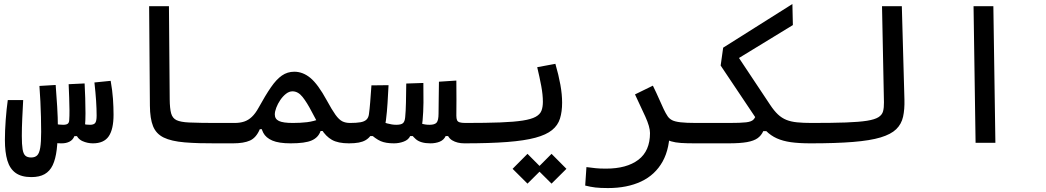

<svg xmlns="http://www.w3.org/2000/svg" viewBox="-20 -725 5313 975"><path d="M139.2 174.3Q88.9 174.3 59.3 153.1Q29.8 131.8 17.3 89.8Q4.9 47.9 4.9 -14.2Q4.9 -60.5 9 -116.5Q13.2 -172.4 19.5 -216.8H97.7Q95.2 -170.9 93 -123.3Q90.8 -75.7 90.8 -34.7Q90.8 8.8 94.7 32.7Q98.6 56.6 108.9 65.7Q119.1 74.7 138.2 74.7Q157.7 74.7 168.7 64Q179.7 53.2 184.3 25.1Q189 -2.9 189 -55.2Q189 -92.3 188 -131.1Q187 -169.9 185.1 -209.7Q183.1 -249.5 180.2 -288.6L262.7 -293.5Q266.6 -244.6 270.3 -184.8Q273.9 -125 273.9 -81.5Q273.9 -14.2 268.1 34.4Q262.2 83 247.6 113.8Q232.9 144.5 206.5 159.4Q180.2 174.3 139.2 174.3ZM293.5 2.9Q275.4 2.9 265.1 1.5Q254.9 0 238.8 -2L251 -97.2Q270.5 -93.8 279.8 -92.5Q289.1 -91.3 300.3 -91.3Q317.4 -91.3 324.2 -96.9Q331.1 -102.5 331.5 -115.2Q333 -134.8 332.8 -164.6Q332.5 -194.3 331.3 -229Q330.1 -263.7 328.6 -297.4L409.7 -301.3Q411.6 -267.1 412.8 -227.1Q414.1 -187 414.1 -149.7Q414.1 -112.3 411.6 -86.9Q409.7 -65.9 404.8 -55.4Q399.9 -44.9 391.6 -33.7H357.9Q350.1 -14.6 333.3 -5.9Q316.4 2.9 293.5 2.9ZM451.7 2.9Q424.3 2.9 398.7 -8.5Q373 -20 360.8 -53.2L375 -104Q389.6 -99.1 403.6 -95.2Q417.5 -91.3 437.5 -91.3Q456.5 -91.3 463.6 -100.8Q470.7 -110.4 470.7 -137.7Q470.7 -172.4 468 -213.4Q465.3 -254.4 459.5 -306.2L542 -314.5Q550.8 -265.1 553.7 -222.9Q556.6 -180.7 556.6 -142.6Q556.6 -68.8 532.2 -33Q507.8 2.9 451.7 2.9Z M1166 2.9Q1115.7 2.9 1073 2.9Q1030.3 2.9 992.4 2Q954.6 1 918 -2Q849.6 -7.8 811.3 -26.6Q772.9 -45.4 757.3 -84Q741.7 -122.6 741.2 -188.5L737.3 -693.4H837.9L841.8 -220.2Q842.3 -173.8 849.1 -149.2Q856 -124.5 876.7 -114.7Q897.5 -105 939.9 -103Q972.7 -101.6 1006.6 -101.1Q1040.5 -100.6 1080.8 -100.6Q1121.1 -100.6 1171.9 -100.6Q1186 -100.6 1192.4 -88.9Q1198.7 -77.1 1198.7 -54.2Q1198.7 -22.9 1189.9 -10Q1181.2 2.9 1166 2.9Z M1163.1 2.9Q1149.9 2.9 1143.8 -10.3Q1137.7 -23.4 1137.7 -56.2Q1137.7 -69.8 1141.4 -79.8Q1145 -89.8 1152.8 -95.2Q1160.6 -100.6 1171.9 -100.6Q1198.7 -100.6 1220 -107.7Q1241.2 -114.7 1259 -131.6Q1276.9 -148.4 1293 -177.7Q1327.6 -240.7 1355.5 -281.2Q1383.3 -321.8 1411.4 -341.3Q1439.5 -360.8 1474.6 -360.8Q1518.1 -360.8 1556.4 -329.1Q1594.7 -297.4 1639.2 -215.8Q1666 -166.5 1683.8 -141.8Q1701.7 -117.2 1718.3 -108.9Q1734.9 -100.6 1757.8 -100.6Q1776.4 -100.6 1785.4 -95Q1794.4 -89.4 1794.4 -56.2Q1794.4 -14.6 1782 -5.9Q1769.5 2.9 1752 2.9Q1696.8 2.9 1665.5 -14.9Q1634.3 -32.7 1612.5 -68.4Q1590.8 -104 1563 -157.7Q1539.1 -204.1 1516.4 -232.7Q1493.7 -261.2 1465.3 -261.2Q1448.2 -261.2 1432.1 -248.5Q1416 -235.8 1403.3 -217Q1390.6 -198.2 1383.1 -178.5Q1375.5 -158.7 1375.5 -144Q1375.5 -120.6 1396.5 -110.6Q1417.5 -100.6 1467.3 -100.6Q1506.3 -100.6 1539.1 -104.5Q1571.8 -108.4 1607.4 -122.1L1636.2 -59.6H1607.9Q1596.7 -26.9 1563.2 -12Q1529.8 2.9 1456.1 2.9Q1396 2.9 1363 -11.2Q1330.1 -25.4 1316.9 -50.8Q1303.7 -76.2 1303.7 -109.9L1328.6 -90.8Q1326.2 -85 1323.5 -79.6Q1320.8 -74.2 1317.9 -68.8H1299.3Q1281.2 -25.9 1249.8 -11.5Q1218.3 2.9 1163.1 2.9Z M1980.5 2.9Q1939 2.9 1913.1 -8.3Q1887.2 -19.5 1853 -51.3L1901.9 -116.7Q1921.9 -105 1946.5 -98.1Q1971.2 -91.3 1992.2 -91.3Q2016.6 -91.3 2026.1 -99.4Q2035.6 -107.4 2037.6 -129.9Q2040.5 -159.2 2041.5 -204.6Q2042.5 -250 2043 -300.8L2129.9 -303.7Q2130.9 -252.9 2130.4 -204.1Q2129.9 -155.3 2126 -113.3Q2124 -92.8 2119.1 -69.8Q2114.3 -46.9 2107.4 -34.2H2063Q2054.2 -15.1 2030.5 -6.1Q2006.8 2.9 1980.5 2.9ZM1752 2.9 1757.8 -100.6Q1790.5 -100.6 1810.8 -104.2Q1831.1 -107.9 1841.1 -117.7Q1851.1 -127.4 1853.5 -145Q1856.9 -168.5 1859.9 -206.3Q1862.8 -244.1 1866.2 -291.5L1953.1 -292.5Q1950.7 -246.1 1948 -201.7Q1945.3 -157.2 1939.9 -114.7Q1936.5 -88.4 1927.5 -67.6Q1918.5 -46.9 1908.7 -34.2H1860.4Q1850.6 -21.5 1836.4 -13.2Q1822.3 -4.9 1801.8 -1Q1781.2 2.9 1752 2.9ZM2165.5 2.9Q2116.2 2.9 2091.8 -18.1Q2067.4 -39.1 2053.2 -70.3L2079.1 -116.7Q2099.1 -104.5 2118.7 -97.9Q2138.2 -91.3 2161.1 -91.3Q2187.5 -91.3 2197.3 -102.5Q2207 -113.8 2207 -148.4Q2207 -183.1 2207.8 -220.7Q2208.5 -258.3 2209 -310.1L2297.4 -315.9Q2298.3 -262.7 2297.9 -217.5Q2297.4 -172.4 2297.4 -137.7Q2297.4 -123 2292.7 -105.2Q2288.1 -87.4 2280 -69.1Q2272 -50.8 2261.7 -34.2H2243.2Q2233.9 -14.2 2213.1 -5.6Q2192.4 2.9 2165.5 2.9ZM2337.9 2.9Q2301.8 2.9 2276.1 -12.5Q2250.5 -27.8 2241.7 -72.8L2297.4 -137.7Q2297.4 -123 2300.8 -115Q2304.2 -106.9 2314.2 -103.8Q2324.2 -100.6 2343.8 -100.6Q2362.3 -100.6 2371.3 -87.6Q2380.4 -74.7 2380.4 -56.2Q2380.4 -22 2367.9 -9.5Q2355.5 2.9 2337.9 2.9Z M2337.9 2.9Q2328.6 2.9 2325.2 -11.5Q2321.8 -25.9 2321.8 -52.7Q2321.8 -78.6 2328.6 -89.6Q2335.4 -100.6 2343.8 -100.6Q2449.7 -100.6 2520.5 -103.3Q2591.3 -106 2634.5 -112.8Q2677.7 -119.6 2700 -131.8Q2722.2 -144 2729.5 -162.6Q2736.8 -181.2 2736.8 -208Q2736.8 -244.1 2728.5 -288.6Q2720.2 -333 2708 -383.8L2800.3 -400.9Q2816.9 -343.8 2825.7 -294.7Q2834.5 -245.6 2834.5 -203.6Q2834.5 -157.7 2823.7 -123Q2813 -88.4 2783.4 -64.5Q2753.9 -40.5 2698.7 -25.6Q2643.6 -10.7 2555.2 -3.9Q2466.8 2.9 2337.9 2.9ZM2780.8 207.5 2705.1 132.3 2780.8 56.2 2856.4 132.3ZM2658.7 207.5 2583 132.3 2658.7 56.2 2734.4 132.3Z M3380.9 -76.7Q3382.8 26.9 3345 95Q3307.1 163.1 3236.1 196.5Q3165 230 3067.4 230Q3028.3 230 3003.4 227.1Q2978.5 224.1 2951.7 217.3L2958 123.5Q2985.8 127 3005.4 129.2Q3024.9 131.3 3057.6 131.3Q3162.6 131.3 3221.7 86.4Q3280.8 41.5 3280.8 -49.3Q3280.8 -80.6 3257.1 -132.8Q3233.4 -185.1 3204.6 -245.6L3295.4 -290Q3314.5 -251 3327.4 -221.4Q3340.3 -191.9 3350.3 -170.7Q3360.4 -149.4 3370.6 -134.3Q3378.9 -122.1 3393.1 -114.7Q3407.2 -107.4 3435.8 -104Q3464.4 -100.6 3515.6 -100.6Q3534.2 -100.6 3543.2 -91.3Q3552.2 -82 3552.2 -56.2Q3552.2 -22 3539.8 -9.5Q3527.3 2.9 3509.8 2.9Q3466.8 2.9 3438 1Q3409.2 -1 3388.7 -7.1Q3368.2 -13.2 3349.9 -25.4Q3331.5 -37.6 3309.6 -58.1Z M4095.7 2.9Q4037.6 2.9 3996.3 -2.9Q3955.1 -8.8 3924.8 -22.5Q3894.5 -36.1 3870.4 -60.1Q3846.2 -84 3821.8 -120.1L3639.6 -392.1L3652.3 -482.9L4003.9 -704.6L4006.3 -597.7L3679.2 -397.9L3704.6 -472.7L3890.1 -193.8Q3910.6 -162.6 3930.4 -144Q3950.2 -125.5 3973.4 -116.2Q3996.6 -106.9 4027.6 -103.8Q4058.6 -100.6 4101.6 -100.6Q4115.2 -100.6 4121.8 -87.4Q4128.4 -74.2 4128.4 -58.6Q4128.4 -22.5 4117.7 -9.8Q4106.9 2.9 4095.7 2.9ZM3509.8 2.9 3515.6 -100.6H3683.1Q3741.2 -100.6 3768.6 -103.8Q3795.9 -106.9 3806.2 -117.7Q3816.4 -128.4 3822.8 -150.4L3899.4 -141.1L3884.8 -59.1H3856Q3846.2 -37.1 3827.4 -23.4Q3808.6 -9.8 3773.4 -3.4Q3738.3 2.9 3678.7 2.9Z M4095.7 2.9Q4081.5 2.9 4074.5 -11Q4067.4 -24.9 4067.4 -51.3Q4067.4 -80.1 4077.1 -90.3Q4086.9 -100.6 4101.6 -100.6Q4206.5 -100.6 4274.9 -103Q4343.3 -105.5 4382.8 -111.8Q4422.4 -118.2 4440.9 -129.9Q4459.5 -141.6 4464.4 -160.2Q4469.2 -178.7 4468.8 -205.1L4459 -693.4H4559.6L4572.8 -219.7Q4574.2 -169.4 4565.9 -132.1Q4557.6 -94.7 4531 -68.8Q4504.4 -43 4451.7 -27.1Q4398.9 -11.2 4312 -4.2Q4225.1 2.9 4095.7 2.9Z M4934.1 0 4923.8 -693.4H5024.4L5034.7 0Z"/></svg>

Font: Cascadia Mono
Style: Regular
Weight: 400
Monospace: yes
Designer: Aaron Bell
Foundry: Saja Typeworks
Version: Version 2404.023